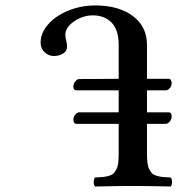

<svg xmlns="http://www.w3.org/2000/svg" viewBox="-20 -677 665 699"><path d="M326.2 2Q321.3 -2.4 321.3 -14.4Q321.3 -26.4 326.2 -30.8Q345.2 -31.7 355.5 -32.7Q365.7 -33.7 377.2 -37.1Q388.7 -40.5 393.8 -45.9Q398.9 -51.3 404.1 -61.3Q409.2 -71.3 410.6 -85.7Q412.1 -100.1 412.1 -121.1V-226.1H257.8Q252.4 -226.1 249.8 -231Q247.1 -235.8 247.1 -241.2Q247.1 -251.5 254.2 -259.8Q261.2 -268.1 268.1 -268.1H412.1V-348.1H257.8Q247.1 -348.1 247.1 -361.8Q247.1 -372.1 254.2 -380.6Q261.2 -389.2 268.1 -389.2L412.1 -390.1V-513.2Q412.1 -567.9 386.5 -594.5Q360.8 -621.1 317.9 -621.1Q282.2 -621.1 250 -599.4Q217.8 -577.6 217.8 -549.8Q217.8 -542.5 220.9 -530.3Q224.1 -518.1 224.1 -506.8Q224.1 -490.7 209.5 -481.9Q194.8 -473.1 175.8 -473.1Q157.2 -473.1 142.6 -486.6Q127.9 -500 127.9 -522Q127.9 -557.6 156 -589.1Q184.1 -620.6 230 -638.9Q275.9 -657.2 327.1 -657.2Q412.1 -657.2 463.6 -618.7Q515.1 -580.1 515.1 -514.2V-390.1H594.2Q599.6 -390.1 602.3 -385.3Q605 -380.4 605 -375Q605 -364.3 598.1 -356.2Q591.3 -348.1 583 -348.1H515.1V-268.1H594.2Q605 -268.1 605 -252.9Q605 -243.2 598.1 -234.6Q591.3 -226.1 583 -226.1H515.1V-121.1Q515.1 -100.1 516.6 -85.7Q518.1 -71.3 523.2 -61.3Q528.3 -51.3 533.4 -45.9Q538.6 -40.5 550 -37.1Q561.5 -33.7 571.8 -32.7Q582 -31.7 601.1 -30.8Q606.4 -26.4 606.4 -14.4Q606.4 -2.4 601.1 2Q515.1 0 463.9 0Q414.1 0 326.2 2Z"/></svg>

Font: Common Serif Medium
Style: Italic
Weight: 500
Italic angle: -12°
Designer: Philipp H. Poll, Khaled Hosny
Foundry: Stefan Peev, Context Ltd.
Version: Version 1.026